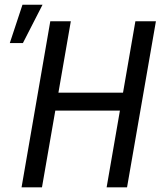

<svg xmlns="http://www.w3.org/2000/svg" viewBox="-20 -802 690 822"><path d="M517.6 -405.3 503.9 -328.6H204.1L217.8 -405.3ZM283.2 -710.9 159.7 0H72.3L195.3 -710.9ZM647.5 -710.9 523.9 0H436.5L559.6 -710.9ZM22 -617.7 76.2 -781.7H162.1L78.1 -617.7Z"/></svg>

Font: Roboto Condensed
Style: Italic
Weight: 400
Italic angle: -12°
Designer: Christian Robertson
Foundry: Google
Version: Version 3.0